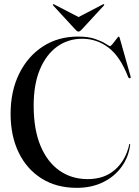

<svg xmlns="http://www.w3.org/2000/svg" viewBox="-20 -889 670 924"><path d="M606.5 -192.5Q599 -133 565 -86Q531 -39 475.8 -12Q420.5 15 349.5 15Q252 15 180.5 -29.8Q109 -74.5 70 -154.8Q31 -235 31 -341Q31 -450.5 72.2 -534.2Q113.5 -618 186.5 -665.5Q259.5 -713 355.5 -713Q405.5 -713 438.2 -701.5Q471 -690 488.5 -678.5Q506 -667 509 -667Q513.5 -667 522.8 -678.5Q532 -690 540.5 -701.5Q549 -713 551 -713Q554.5 -713 556 -706.5L608.5 -521Q610.5 -513.5 605.5 -512.5Q600 -511 596.5 -519Q558.5 -617 502.2 -659.8Q446 -702.5 375.5 -702.5Q308 -702.5 255.2 -664.8Q202.5 -627 172.2 -555.2Q142 -483.5 142 -381Q142 -266 175 -187.2Q208 -108.5 266.5 -67.8Q325 -27 402 -27Q482 -27 533.5 -72.2Q585 -117.5 602 -193.5Q603 -197 604.5 -196.5Q607 -196.5 606.5 -192.5ZM373.5 -747Q364.5 -737 358 -737Q351.5 -737 342.5 -747L236.5 -862Q233 -866.5 235.5 -868.5Q237 -870 242 -867L358 -807L473.5 -867Q478.5 -870 480.5 -868.5Q483 -866 479.5 -862Z"/></svg>

Font: Fraunces 144pt S000
Style: Regular
Weight: 400
Version: Version 1.000; ttfautohint (v1.8.3)